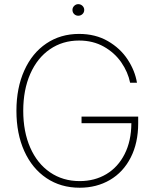

<svg xmlns="http://www.w3.org/2000/svg" viewBox="-20 -877 738 907"><path d="M353.5 -685.5Q275.9 -685.5 216.1 -644.5Q156.2 -603.5 123 -528.1Q89.8 -452.6 89.8 -353.5Q89.8 -254.9 122.8 -179.7Q155.8 -104.5 216.3 -63Q276.9 -21.5 356.4 -21.5Q427.2 -21.5 482.4 -54.4Q537.6 -87.4 568.8 -149.2Q600.1 -210.9 600.6 -294.9H365.2V-326.2H632.8V-294.9Q632.8 -201.7 597.4 -132.6Q562 -63.5 499.3 -26.9Q436.5 9.8 356.4 9.8Q267.1 9.8 199.5 -35.6Q131.8 -81.1 94.7 -163.3Q57.6 -245.6 57.6 -353.5Q57.6 -461.4 94.7 -543.9Q131.8 -626.5 199 -671.6Q266.1 -716.8 353.5 -716.8Q430.7 -716.8 489.5 -682.9Q548.3 -648.9 583 -595.9Q617.7 -543 627 -486.3H594.7Q584.5 -536.6 553 -582.3Q521.5 -627.9 470.5 -656.7Q419.4 -685.5 353.5 -685.5ZM322.3 -830.1Q322.3 -841.3 330.6 -849.4Q338.9 -857.4 349.6 -857.4Q361.3 -857.4 369.6 -849.4Q377.9 -841.3 377.9 -830.1Q377.9 -818.4 369.6 -810.5Q361.3 -802.7 349.6 -802.7Q338.4 -802.7 330.3 -810.5Q322.3 -818.4 322.3 -830.1Z"/></svg>

Font: Pretendard Thin
Style: Regular
Weight: 100
Designer: Base glyphs from Inter by Rasmus Andersson; Hangeul glyphs from Noto Sans CJK(Source Han Sans) by Jang Soo-young and Kan
Foundry: Kil Hyung-jin
Version: Version 1.309